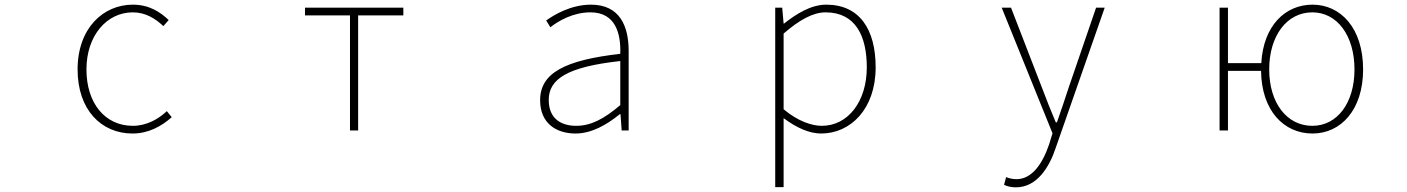

<svg xmlns="http://www.w3.org/2000/svg" viewBox="-20 -560 6040 824"><path d="M549 13C617 13 673 -18 717 -57L696 -83C659 -48 608 -20 550 -20C430 -20 351 -118 351 -262C351 -407 438 -507 550 -507C604 -507 646 -481 681 -448L704 -474C669 -507 622 -540 550 -540C423 -540 313 -439 313 -262C313 -88 415 13 549 13Z M1482 0H1517V-494H1711V-527H1289V-494H1482Z M2450 13C2520 13 2586 -26 2640 -70H2643L2648 0H2678V-341C2678 -448 2640 -540 2516 -540C2430 -540 2357 -496 2324 -472L2342 -443C2376 -470 2439 -507 2514 -507C2623 -507 2645 -414 2642 -329C2405 -302 2298 -247 2298 -130C2298 -30 2368 13 2450 13ZM2453 -20C2389 -20 2335 -50 2335 -131C2335 -220 2413 -273 2642 -298V-109C2573 -50 2516 -20 2453 -20Z M3307 243H3343V46V-53C3399 -11 3454 13 3504 13C3630 13 3738 -92 3738 -271C3738 -434 3669 -540 3526 -540C3460 -540 3397 -500 3345 -459H3343L3337 -527H3307ZM3507 -20C3465 -20 3405 -39 3343 -91V-416C3410 -474 3469 -507 3523 -507C3652 -507 3700 -405 3700 -271C3700 -124 3619 -20 3507 -20Z M4340 244C4431 244 4484 156 4511 74L4721 -527H4684L4566 -183C4551 -138 4533 -82 4516 -35H4511C4491 -82 4469 -138 4452 -183L4319 -527H4279L4497 12L4482 61C4453 145 4408 209 4342 209C4326 209 4309 205 4298 200L4289 233C4302 240 4322 244 4340 244Z M5612 -20C5503 -20 5427 -118 5427 -262C5427 -407 5503 -507 5612 -507C5719 -507 5793 -407 5793 -262C5793 -118 5719 -20 5612 -20ZM5613 13C5734 13 5830 -88 5830 -262C5830 -439 5734 -540 5613 -540C5495 -540 5402 -449 5393 -289H5250V-527H5214V0H5250V-256H5392C5394 -86 5489 13 5613 13Z"/></svg>

Font: Harano Aji Gothic K1 ExtraLight
Style: Regular
Weight: 250
Foundry: Masamichi Hosoda
Version: HaranoAjiGothicK1-ExtraLight version 20230610;ttx 4.39.4